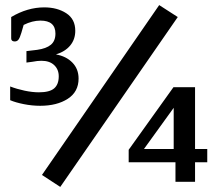

<svg xmlns="http://www.w3.org/2000/svg" viewBox="-20 -715 855 755"><path d="M145 -27 606 -695 679 -648 217 20ZM20 -321V-375Q46 -365 76.5 -358.5Q107 -352 133 -352Q175 -352 193 -367.5Q211 -383 211 -415Q211 -442 193 -459Q175 -476 143 -476Q127 -476 107 -472L84 -469V-514L126 -519Q162 -524 180 -539Q198 -554 198 -583Q198 -634 139 -634Q107 -634 73 -617L64 -586Q58 -566 52.5 -559Q47 -552 38 -552Q24 -552 24 -564V-648Q88 -686 154 -686Q205 -686 240.5 -663Q276 -640 276 -594Q276 -560 256 -536Q236 -512 200 -501Q240 -494 264.5 -469Q289 -444 289 -406Q289 -354 246.5 -326.5Q204 -299 138 -299Q106 -299 73.5 -305.5Q41 -312 20 -321ZM670 -77H486V-126L662 -372H747V-129H795V-77H747V0H670ZM663 -129V-291L546 -129Z"/></svg>

Font: Maitree Semibold
Style: Regular
Weight: 600
Designer: CadsonDemak Team
Foundry: CadsonDemak
Version: Version 1.000